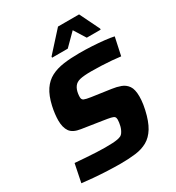

<svg xmlns="http://www.w3.org/2000/svg" viewBox="-211 -1026 1063 1161"><g transform="rotate(-30 320.5 -445.5)"><path d="M288.9 8Q245.9 8 197.2 5.8Q148.5 3.6 102.9 -0.2Q57.2 -3.9 22.4 -8.3L48.2 -135Q84.2 -132 122.2 -129.3Q160.3 -126.5 194.7 -124.9Q229.1 -123.3 253.9 -123.3Q284.9 -123.3 306.3 -124.4Q327.8 -125.5 342.5 -128.3Q357.3 -131.2 367.8 -136.4Q375.3 -140.7 381.2 -148.9Q387 -157.2 391.8 -167.6Q396.5 -177.9 399.4 -189.5Q402.2 -201.1 403.8 -212.4Q405.4 -223.6 405.4 -232.3Q405.4 -245.3 399.4 -251.8Q393.4 -258.2 375.8 -262.2Q358.3 -266.2 322.8 -271.5L184.3 -292.8Q131.3 -300.4 111.3 -328.8Q91.4 -357.2 91.4 -406.6Q91.4 -426.6 94.3 -451.5Q97.2 -476.3 103.1 -502.6Q117.5 -566.4 143.4 -604.7Q169.3 -643 206.8 -662.5Q244.3 -682.1 294 -689.1Q343.7 -696 404.8 -696Q447.4 -696 492 -693.6Q536.5 -691.1 575.9 -686.9Q615.2 -682.7 641.4 -676.7L614.7 -552.5Q588.5 -556.1 553.5 -558.9Q518.6 -561.7 482.1 -563.2Q445.5 -564.7 412.9 -564.7Q386 -564.7 366.8 -563.1Q347.5 -561.5 334 -558.4Q320.5 -555.3 310.5 -549.1Q301 -543.4 293.9 -533.9Q286.8 -524.4 282.5 -512.4Q278.2 -500.5 276.4 -488.1Q274.5 -475.7 274.5 -463.8Q274.5 -446.1 287.6 -440.4Q300.6 -434.7 334.9 -429.7L465.7 -411Q499.3 -406.5 527.2 -396.2Q555.1 -386 572.1 -361.6Q589.1 -337.2 589.1 -287.7Q589.1 -276.3 588.1 -262.3Q587.1 -248.4 584.6 -232.4Q582.1 -216.4 578.1 -198.5Q562.2 -127.4 536.6 -85.6Q510.9 -43.9 475.1 -23.8Q439.2 -3.7 393 2.1Q346.8 8 288.9 8ZM248.8 -754.3 249.2 -761.8 373.9 -899.5H521L588.3 -761.8L587.9 -754.3H491L439.8 -835.9L358.2 -754.3Z"/></g></svg>

Font: Saira Thin
Style: Italic
Weight: 100
Italic angle: -12°
Designer: Hector Gatti with collaboration of the Omnibus-Type team
Foundry: Omnibus-Type
Version: Version 1.101